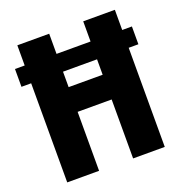

<svg xmlns="http://www.w3.org/2000/svg" viewBox="-126 -803 864 912"><g transform="rotate(-20 306.5 -346.5)"><path d="M602 -501H553V0H393V-298H221V0H60V-501H11V-591H60V-693H221V-591H393V-693H553V-591H602ZM393 -501H221V-423H393Z"/></g></svg>

Font: Fira Sans Condensed
Style: Bold
Weight: 700
Width: 3
Designer: bBox Type GmbH & Carrois Corporate GbR & Edenspiekermann AG
Foundry: bBox Type GmbH & Carrois Corporate GbR & Edenspiekermann AG
Version: Version 4.301